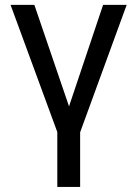

<svg xmlns="http://www.w3.org/2000/svg" viewBox="-20 -548 549 772"><path d="M22.5 -528.3H118.2L257.8 -119.6L258.3 -122.6L394.5 -528.3H489.3L302.2 -16.1V203.6H210.4V-17.1Z"/></svg>

Font: Bert Sans Medium
Style: Regular
Weight: 500
Designer: Christian Robertson, Adam Twardoch, & Cristiano Sobral
Foundry: Google
Version: Version 12.135;January 10, 2020;FontCreator 12.0.0.2547 64-b